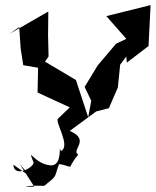

<svg xmlns="http://www.w3.org/2000/svg" viewBox="-20 -525 609 751"><path d="M58 118 114 205C48 208 95 199 153 202C208 158 190 172 211 117C242 119 261 140 254 113C258 155 236 139 286 80C256 62 336 23 253 -13L356 -89L406 -102L441 -183L450 -272L474 -304L476 -280L561 -345L569 -505L396 -462L474 -373L434 -354L362 -269L311 -185L337 -131L325 -66L277 -212C237 -236 196 -260 156 -284L170 -304L168 -386L169 -480L16 -392L55 -419L61 -334L71 -270L129 -260L127 -163L253 -105L207 -61C193 -49 259 47 218 66C207 28 228 120 181 122C114 119 85 43 110 107C123 124 36 176 32 119L103 169Z"/></svg>

Font: Charger Distortion
Style: 2
Weight: 400
Designer: Jasper
Foundry: Cannot Into Space Fonts
Version: Version 0.98